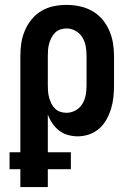

<svg xmlns="http://www.w3.org/2000/svg" viewBox="-20 -548 540 783"><path d="M63 215V142H19V73H63V-320Q63 -347 67 -373Q71 -399 81.5 -423.5Q92 -448 109 -469Q126 -490 149 -503.5Q172 -517 198 -522.5Q224 -528 251 -528Q278 -528 304.5 -522.5Q331 -517 354.5 -504Q378 -491 396 -470.5Q414 -450 425 -425Q436 -400 440.5 -373.5Q445 -347 445 -320V-200Q445 -176 442.5 -152Q440 -128 433 -105Q426 -82 414.5 -61Q403 -40 385 -24Q367 -8 344 0Q321 8 297 8Q277 8 257 2.5Q237 -3 221 -15.5Q205 -28 193.5 -45Q182 -62 175 -81V73H269V142H175V215ZM251 -88Q271 -88 288.5 -98Q306 -108 316 -124.5Q326 -141 329.5 -160.5Q333 -180 333 -200V-320Q333 -340 329.5 -359.5Q326 -379 316 -395.5Q306 -412 288.5 -422Q271 -432 251 -432Q239 -432 226.5 -428Q214 -424 205 -415Q196 -406 190 -394.5Q184 -383 180.5 -370.5Q177 -358 176 -345.5Q175 -333 175 -320V-200Q175 -187 176 -174.5Q177 -162 180.5 -149.5Q184 -137 189.5 -125.5Q195 -114 204.5 -105Q214 -96 226 -92Q238 -88 251 -88Z"/></svg>

Font: Iosevka Curly Slab
Style: Bold
Weight: 700
Monospace: yes
Designer: Belleve Invis
Foundry: Belleve Invis
Version: Version 22.1.2; ttfautohint (v1.8.4)